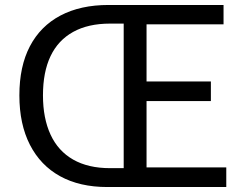

<svg xmlns="http://www.w3.org/2000/svg" viewBox="-20 -753 987 773"><path d="M412 0Q301 0 222 -43.5Q143 -87 100.5 -170Q58 -253 58 -369Q58 -486 100.5 -567Q143 -648 223.5 -690.5Q304 -733 417 -733H880V-655H570V-425H829V-346H570V-79H891V0ZM423 -76H478V-658H423Q335 -658 274.5 -624.5Q214 -591 183.5 -527Q153 -463 153 -369Q153 -277 183.5 -211Q214 -145 274.5 -110.5Q335 -76 423 -76Z"/></svg>

Font: Noto Sans SC Thin
Style: Regular
Weight: 400
Version: Version 2.004-H2;hotconv 1.0.118;makeotfexe 2.5.65603